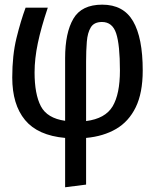

<svg xmlns="http://www.w3.org/2000/svg" viewBox="-20 -573 655 812"><path d="M412.3 -553.3Q502.1 -553.3 542.8 -483.3Q583.6 -413.3 583.6 -274.9Q583.6 -180 554.1 -119.5Q524.6 -59 471 -27.7Q417.4 3.6 344.1 10.3V207.7L255.4 219V10.3Q140 0 85.9 -65.4Q31.8 -130.8 31.8 -245.1Q31.8 -339 49.7 -412.1Q67.7 -485.1 88.2 -540.5H182.1Q153.8 -456.4 140 -390.5Q126.2 -324.6 126.2 -266.7Q126.2 -174.9 152.8 -123.8Q179.5 -72.8 255.4 -62.1V-327.7Q255.4 -434.4 290.3 -493.8Q325.1 -553.3 412.3 -553.3ZM411.3 -480Q377.9 -480 364.1 -457.4Q350.3 -434.9 347.2 -396.9Q344.1 -359 344.1 -312.8V-61Q425.1 -71.3 456.2 -123.1Q487.2 -174.9 487.2 -274.9Q487.2 -383.6 471.3 -431.8Q455.4 -480 411.3 -480Z"/></svg>

Font: Fira Code Retina
Style: Regular
Weight: 450
Monospace: yes
Designer: Carrois Corporate, Edenspiekermann AG, Nikita Prokopov
Foundry: Carrois Corporate, Edenspiekermann AG, Nikita Prokopov
Version: Version 6.002